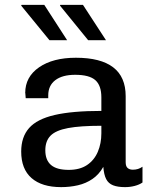

<svg xmlns="http://www.w3.org/2000/svg" viewBox="-20 -758 640 788"><path d="M231 10Q152 10 109.5 -27.1Q67 -64.2 67 -136Q67 -195.8 99.4 -232.5Q131.8 -269.2 204.1 -286Q276.5 -302.8 396 -302.8V-358.5Q396 -407.2 371.2 -429.1Q346.5 -451 288.5 -451Q235.8 -451 206.9 -428.9Q178 -406.8 178 -366.5V-355H85.5Q84.2 -370.8 83.8 -375.9Q83.2 -381 83.2 -380.1Q83.2 -379.2 83.4 -377Q83.5 -374.8 83.5 -376.5Q83.5 -442.5 140.4 -481.8Q197.2 -521 291.5 -521Q393 -521 444.4 -481.8Q495.8 -442.5 495.8 -363.2V-92.2Q495.8 -75.5 503.8 -68.5Q511.8 -61.5 525.2 -61.5Q547.8 -61.5 564.8 -73.8V-9Q552 0 532.9 5Q513.8 10 493.2 10Q463.2 10 444.1 2.5Q425 -5 415.8 -22.9Q406.5 -40.8 404 -73.2Q386.5 -42 359.6 -23.6Q332.8 -5.2 299.8 2.4Q266.8 10 231 10ZM262 -60.8Q307.5 -60.8 337.1 -80.6Q366.8 -100.5 381.4 -134.9Q396 -169.2 396 -211V-241.8Q309.5 -241.8 259.2 -232.4Q209 -223 187.5 -201.2Q166 -179.5 166 -141Q166 -101.2 189.2 -81Q212.5 -60.8 262 -60.8ZM341.8 -593 226.2 -735 227.2 -738H320.5L415 -593ZM183 -593 66.8 -735 68.5 -738H161.8L255.5 -593Z"/></svg>

Font: Chivo Mono Medium
Style: Regular
Weight: 500
Monospace: yes
Designer: Hector Gatti
Foundry: Omnibus-Type
Version: Version 1.008